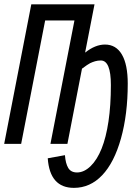

<svg xmlns="http://www.w3.org/2000/svg" viewBox="-30 -679 650 906"><path d="M-10.3 0 117.7 -658.7H416L371.6 -430.7Q419.4 -468.8 465.3 -468.8Q517.6 -468.8 545.2 -421.6Q572.8 -374.5 572.8 -284.2Q572.8 -139.6 540.8 -25.6Q508.8 88.4 452.1 147.9Q395.5 207.5 318.8 207.5Q205.1 207.5 195.3 67.9L276.4 53.2Q279.3 92.3 292 113.5Q304.7 134.8 333.5 134.8Q366.7 134.8 397.5 105Q428.2 75.2 449.5 22.2Q470.7 -30.8 481.9 -106.2Q493.2 -181.6 493.2 -277.8Q493.2 -393.6 445.8 -393.6Q431.2 -393.6 418.7 -389.9Q406.2 -386.2 395.3 -380.9Q384.3 -375.5 356.9 -355L288.1 0H208L321.3 -582.5H183.1L69.8 0Z"/></svg>

Font: Cousine
Style: Italic
Weight: 400
Italic angle: -12°
Monospace: yes
Designer: Steve Matteson
Foundry: Monotype Imaging Inc.
Version: Version 1.21